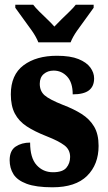

<svg xmlns="http://www.w3.org/2000/svg" viewBox="-20 -786 459 816"><path d="M203 10Q133 10 93 -5Q53 -20 37 -46Q21 -72 21 -105Q21 -146 46.5 -163Q72 -180 108 -180Q108 -115 135.5 -84.5Q163 -54 205 -54Q246 -54 262 -73Q278 -92 278 -119Q278 -150 253.5 -168.5Q229 -187 178 -207Q127 -227 93.5 -249Q60 -271 43 -303.5Q26 -336 26 -385Q26 -468 80 -508.5Q134 -549 222 -549Q279 -549 313.5 -535Q348 -521 364 -499Q380 -477 380 -453Q380 -419 358 -402Q336 -385 289 -385Q289 -435 265.5 -460.5Q242 -486 208 -486Q183 -486 166 -471.5Q149 -457 149 -430Q149 -399 169.5 -381Q190 -363 248 -340Q293 -323 327 -301.5Q361 -280 380 -248Q399 -216 399 -166Q399 -87 350 -38.5Q301 10 203 10ZM143 -606Q134 -629 115.5 -655.5Q97 -682 77.5 -708Q58 -734 45 -753V-766H121Q130 -754 146.5 -737.5Q163 -721 181 -704Q199 -687 211 -673Q224 -687 241.5 -704Q259 -721 276 -737.5Q293 -754 302 -766H378V-753Q365 -734 345.5 -708Q326 -682 307.5 -655.5Q289 -629 280 -606Z"/></svg>

Font: Noto Serif Tamil ExtraCondensed Black
Style: Italic
Weight: 900
Width: 2
Italic angle: -12°
Designer: Indian Type Foundry, Tom Grace, and the Monotype Design Team
Foundry: Monotype Imaging Inc.
Version: Version 2.003; ttfautohint (v1.8.4.7-5d5b)